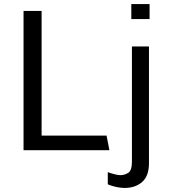

<svg xmlns="http://www.w3.org/2000/svg" viewBox="-20 -740 846 946"><path d="M96 0V-686H185V-72H505L519 0ZM594 186Q581 186 565.5 183.5Q550 181 536 177Q522 173 511 168V108Q523 113 542.5 118Q562 123 573 123Q594 123 612 111.5Q630 100 630 56V-511H714V64Q714 127 680.5 156.5Q647 186 594 186ZM627 -646V-720H717V-646Z"/></svg>

Font: Chivo Medium Light
Style: Regular
Weight: 300
Version: Version 2.002